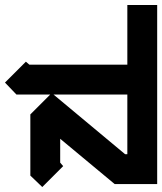

<svg xmlns="http://www.w3.org/2000/svg" viewBox="-32 -740 652 772"><path d="M480 -720H600V0H429L210 -182V-86L222 -72L138 12L90 -34V-280L170 -360H34L-12 -408L72 -492L86 -480H480ZM183 -360 471 -120H480V-360Z"/></svg>

Font: SOV_raksil
Style: bold
Weight: 700
Version: Version 1.00